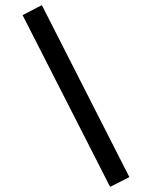

<svg xmlns="http://www.w3.org/2000/svg" viewBox="-20 -685 590 748"><path d="M409 43 68 -626 143 -665 484 5Z"/></svg>

Font: Inconsolata SemiExpanded Medium
Style: Regular
Weight: 500
Width: 6
Monospace: yes
Designer: Raph Levien, Cyreal, Brenton Simpson
Foundry: Raph Levien, Cyreal, Google
Version: Version 3.001; ttfautohint (v1.8.2.53-6de2)